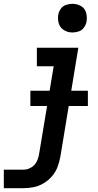

<svg xmlns="http://www.w3.org/2000/svg" viewBox="-59 -780 511 1005"><path d="M-39 205H65Q91 205 118 199.5Q145 194 170 179Q195 164 214 141.5Q233 119 242.5 93Q252 67 257 40L351 -530H134V-433H222L146 24Q143 45 133.5 65Q124 85 104.5 96.5Q85 108 65 108H-39ZM320 -610Q336 -610 353 -615.5Q370 -621 380.5 -636Q391 -651 394 -667Q398 -691 391.5 -714Q385 -737 364.5 -748.5Q344 -760 320 -760Q304 -760 287 -754.5Q270 -749 259.5 -734.5Q249 -720 246 -703Q242 -679 249 -656.5Q256 -634 276 -622Q296 -610 320 -610ZM100 -225H401V-305H100Z"/></svg>

Font: Iosevka Sparkle Semibold
Style: Italic
Weight: 600
Italic angle: -9°
Designer: Belleve Invis
Foundry: Belleve Invis
Version: Version 4.5.0; ttfautohint (v1.8.3)